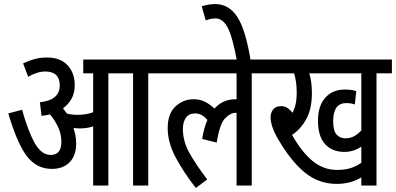

<svg xmlns="http://www.w3.org/2000/svg" viewBox="-20 -916 1955 948"><path d="M515 0V-554H637V0H712V-554H788V-622H391V-554H440V-362Q407 -349 364 -349Q335 -349 311 -355Q301 -369 291 -381Q317 -400 333 -428Q349 -456 349 -495Q349 -556 313.5 -594Q278 -632 213 -632Q178 -632 151 -624.5Q124 -617 94 -603L119 -537Q165 -563 203 -563Q275 -563 275 -494Q275 -422 177 -411L185 -344Q207 -346 227 -351Q250 -324 266.5 -289.5Q283 -255 283 -215Q283 -151 230 -151Q184 -151 151 -210.5Q118 -270 89 -374L21 -356Q65 -207 113 -144.5Q161 -82 236 -82Q291 -82 323.5 -114.5Q356 -147 356 -208Q356 -231 352 -249.5Q348 -268 343 -284Q360 -282 374 -282Q411 -282 440 -292V0Z M1003 -30Q945 -107 914 -163Q883 -219 883 -280Q883 -313 898 -334.5Q913 -356 944 -356Q977 -356 1004 -324Q987 -284 978 -230L1050 -212Q1065 -306 1092 -332.5Q1119 -359 1143 -359Q1146 -359 1148 -359V0H1223V-554H1299V-622H776V-554H1148V-426Q1145 -426 1142 -426Q1080 -426 1039 -380Q1014 -403 990 -414.5Q966 -426 935 -426Q885 -426 846.5 -390.5Q808 -355 808 -283Q808 -212 848 -137.5Q888 -63 947 12Z M1218 -615Q1192 -773 1150.5 -834.5Q1109 -896 1042 -896Q1012 -896 976 -885L996 -815Q1019 -825 1045 -825Q1080 -825 1104 -780Q1128 -735 1150 -615Z M1644 -77Q1577 -77 1523.5 -121Q1470 -165 1422 -250Q1464 -277 1492 -327.5Q1520 -378 1520 -457Q1520 -513 1507 -554H1764V-272Q1749 -255 1729.5 -244Q1710 -233 1685 -233Q1659 -233 1642 -251.5Q1625 -270 1625 -317Q1625 -407 1689 -407Q1715 -407 1732 -400L1739 -466Q1717 -474 1683 -474Q1622 -474 1586 -433.5Q1550 -393 1550 -320Q1550 -243 1585 -204.5Q1620 -166 1680 -166Q1727 -166 1764 -192V-112Q1732 -91 1704 -84Q1676 -77 1644 -77ZM1839 0V-554H1915V-622H1287V-554H1432Q1445 -513 1445 -459Q1445 -425 1439.5 -401Q1434 -377 1424 -359Q1399 -392 1369 -392Q1341 -392 1328.5 -375.5Q1316 -359 1316 -338Q1316 -293 1352 -231Q1415 -122 1484 -65Q1553 -8 1643 -8Q1673 -8 1703.5 -15Q1734 -22 1764 -40V0Z"/></svg>

Font: Noto Sans Devanagari Extra Condensed
Style: Regular
Weight: 400
Width: 2
Designer: Monotype Design Team
Foundry: Monotype Imaging Inc.
Version: 1.000